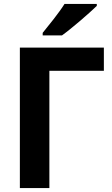

<svg xmlns="http://www.w3.org/2000/svg" viewBox="-20 -956 569 976"><path d="M472 -936H308C280 -891 227 -826 197 -789V-776H295C344 -811 434 -889 472 -926ZM508 -714H81V0H231V-596H508Z"/></svg>

Font: Noto Sans Display
Style: Bold
Weight: 700
Designer: Monotype Design Team
Foundry: Monotype Imaging Inc.
Version: Version 1.900